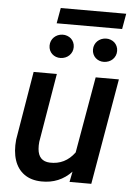

<svg xmlns="http://www.w3.org/2000/svg" viewBox="-58 -900 661 953"><g transform="rotate(5 272.0 -423.0)"><path d="M334.5 -52.2Q274.4 11.7 184.1 9.8Q132.8 8.8 98.9 -15.6Q64.9 -40 50.5 -83.7Q36.1 -127.4 42 -186.5L99.1 -528.3H214.8L157.2 -185.1Q155.3 -167 156.7 -149.9Q161.6 -89.4 217.8 -86.9Q294.4 -84 341.8 -148.4L408.2 -528.3H523.9L432.6 0H324.2ZM166.5 -665.5Q166.5 -678.2 171.1 -689Q175.8 -699.7 183.8 -707.5Q191.9 -715.3 202.6 -720Q213.4 -724.6 226.1 -725.1Q238.3 -725.6 249.5 -721.4Q260.7 -717.3 268.8 -710Q276.9 -702.6 281.7 -691.9Q286.6 -681.2 286.6 -668.5Q286.6 -655.8 282 -645Q277.3 -634.3 269 -626.2Q260.7 -618.2 249.8 -613.8Q238.8 -609.4 226.6 -608.9Q213.9 -608.4 202.9 -612.5Q191.9 -616.7 183.8 -624.3Q175.8 -631.8 171.1 -642.3Q166.5 -652.8 166.5 -665.5ZM382.8 -665Q382.8 -677.7 387.5 -688.5Q392.1 -699.2 400.1 -707Q408.2 -714.8 418.9 -719.5Q429.7 -724.1 442.4 -724.6Q454.6 -725.1 465.8 -720.9Q477.1 -716.8 485.1 -709.5Q493.2 -702.1 498 -691.4Q502.9 -680.7 502.9 -668Q502.9 -655.3 498.3 -644.5Q493.7 -633.8 485.4 -625.7Q477.1 -617.7 466.1 -613.3Q455.1 -608.9 442.9 -608.4Q430.2 -607.9 419.2 -612.1Q408.2 -616.2 400.1 -623.8Q392.1 -631.3 387.5 -641.8Q382.8 -652.3 382.8 -665ZM518.1 -778.8H191.9L205.6 -856H531.7Z"/></g></svg>

Font: Roboto Medium
Style: Italic
Weight: 500
Italic angle: -12°
Designer: Google
Version: Version 2.134; 2016